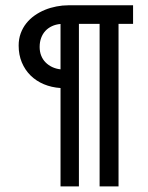

<svg xmlns="http://www.w3.org/2000/svg" viewBox="-20 -542 547 708"><path d="M470.7 -522.5H231.8Q210.3 -522.5 188.2 -518.2Q166.1 -514 145.8 -505.7Q125.5 -497.4 107.7 -484.9Q90 -472.4 76.9 -455.9Q63.8 -439.5 56.3 -418.9Q48.8 -398.3 48.8 -374.1Q48.8 -339.7 60.5 -311.8Q72.3 -283.8 92.8 -263.6Q113.3 -243.4 141.5 -231.5Q169.8 -219.6 203.2 -217.4V145.4H271V-454.1H347.3V145.4H417.1V-454.1H470.7ZM203.2 -286.3Q186.8 -288.1 172.6 -294.7Q158.4 -301.4 148 -312Q137.6 -322.5 131.9 -336.9Q126.2 -351.2 126.2 -368.8Q126.2 -387.1 131.7 -402Q137.2 -417 147.2 -427.9Q157.2 -438.7 171.4 -445.4Q185.5 -452.1 203.2 -453.6Z"/></svg>

Font: SaysetthaMai Thin
Style: Regular
Weight: 100
Designer: John M. Durdin
Foundry: Lao Script for Windows
Version: Version 1.101